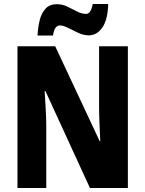

<svg xmlns="http://www.w3.org/2000/svg" viewBox="-20 -947 732 967"><path d="M624 0H433L209 -488H205Q208 -438 210.5 -392Q213 -346 213 -311V0H68V-714H258L482 -236H485Q483 -282 481 -327Q479 -372 479 -406V-714H624ZM169 -768Q171 -807 179.5 -843.5Q188 -880 209 -903Q230 -926 266 -926Q293 -926 318.5 -914Q344 -902 367.5 -889.5Q391 -877 414 -877Q438 -877 447 -927H525Q523 -848 495.5 -808.5Q468 -769 427 -769Q401 -769 374 -781.5Q347 -794 323 -806.5Q299 -819 280 -819Q270 -819 260.5 -808Q251 -797 247 -768Z"/></svg>

Font: Noto Sans Lao Condensed ExtraBold
Style: Regular
Weight: 800
Width: 3
Designer: Monotype Design Team
Foundry: Monotype Imaging Inc.
Version: Version 2.003; ttfautohint (v1.8.4.7-5d5b)